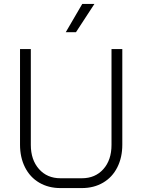

<svg xmlns="http://www.w3.org/2000/svg" viewBox="-20 -950 725 978"><path d="M82 -213V-700H137V-212Q137 -136 178.5 -89Q220 -42 288 -42H397Q465 -42 506.5 -88.5Q548 -135 548 -212V-700H603V-213Q603 -148 577.5 -97.5Q552 -47 505 -19.5Q458 8 397 8H288Q227 8 180 -19.5Q133 -47 107.5 -97.5Q82 -148 82 -213ZM399 -930H461L367 -786H315Z"/></svg>

Font: Bai Jamjuree Light
Style: Regular
Weight: 300
Designer: Katatrad Aksorn Co.,Ltd.
Foundry: Cadson Demak Co.,Ltd.
Version: Version 1.000; ttfautohint (v1.6)